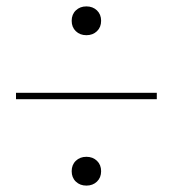

<svg xmlns="http://www.w3.org/2000/svg" viewBox="-20 -590 540 600"><path d="M250 -10Q230 -10 217 -22.5Q204 -35 204 -55Q204 -75 217 -87.5Q230 -100 250 -100Q270 -100 283 -87.5Q296 -75 296 -55Q296 -35 283 -22.5Q270 -10 250 -10ZM250 -480Q230 -480 217 -492.5Q204 -505 204 -525Q204 -545 217 -557.5Q230 -570 250 -570Q270 -570 283 -557.5Q296 -545 296 -525Q296 -505 283 -492.5Q270 -480 250 -480ZM30 -280V-300H470V-280Z"/></svg>

Font: M PLUS Code Latin Thin
Style: Regular
Weight: 250
Designer: Coji Morishita
Foundry: UNDERFOREST DESIGN
Version: Version 1.002; ttfautohint (v1.8.3)